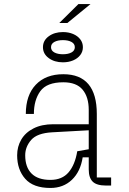

<svg xmlns="http://www.w3.org/2000/svg" viewBox="-20 -920 640 952"><path d="M531 0H506Q459 0 439.5 -19.5Q420 -39 420 -80V-140H390Q379 -69 336.5 -28.5Q294 12 230 12Q145 12 105 -33.5Q65 -79 65 -150Q65 -193 85.5 -228Q106 -263 146.5 -283.5Q187 -304 244 -304H420V-375Q420 -439 389.5 -475.5Q359 -512 294 -512Q212 -512 180 -468Q148 -424 148 -355H108Q108 -448 157.5 -500Q207 -552 294 -552Q377 -552 418.5 -502.5Q460 -453 460 -355V-40H531ZM363 -170 420 -180V-274L239 -264Q164 -260 134.5 -226Q105 -192 105 -150Q105 -91 136.5 -59.5Q168 -28 230 -28Q288 -28 320 -65.5Q352 -103 363 -170ZM292 -761Q320 -761 342.5 -751.5Q365 -742 378 -725Q391 -708 391 -686Q391 -664 378 -647Q365 -630 342.5 -620.5Q320 -611 292 -611Q250 -611 221.5 -632Q193 -653 193 -686Q193 -719 221.5 -740Q250 -761 292 -761ZM292 -651Q318 -651 334.5 -660Q351 -669 351 -686Q351 -703 334.5 -712Q318 -721 292 -721Q266 -721 249.5 -712Q233 -703 233 -686Q233 -669 249.5 -660Q266 -651 292 -651ZM429 -900 314 -806H274L369 -900Z"/></svg>

Font: Fliege Mono Thin
Style: Regular
Weight: 100
Version: Version 0.020;Glyphs 3.3 (3306)